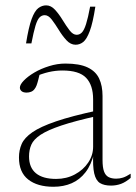

<svg xmlns="http://www.w3.org/2000/svg" viewBox="-20 -704 520 734"><path d="M354 -282 353.5 -261Q266 -241.5 214 -224Q162 -206.5 135.2 -188.8Q108.5 -171 99.8 -151Q91 -131 91 -106Q91 -63.5 117.2 -41.8Q143.5 -20 194.5 -20Q234 -20 266.2 -37.2Q298.5 -54.5 317.2 -82.5Q336 -110.5 336 -143V-324Q336 -378.5 309.2 -406.5Q282.5 -434.5 218.5 -434.5Q192.5 -434.5 166.2 -428.5Q140 -422.5 106.5 -408L132.5 -424Q129 -409.5 126 -397.8Q123 -386 119.8 -377.5Q116.5 -369 112 -363.5Q107 -356.5 98.8 -353.2Q90.5 -350 82 -350Q69 -350 62.5 -355.5Q56 -361 56 -369Q56 -380.5 71.2 -396.2Q86.5 -412 111.5 -426.8Q136.5 -441.5 167.8 -451.2Q199 -461 230 -461Q284 -461 315 -446.2Q346 -431.5 359 -403.8Q372 -376 372 -337V-92Q372 -64.5 377.5 -49Q383 -33.5 394.8 -27.2Q406.5 -21 424 -21Q437.5 -21 450 -25Q462.5 -29 479.5 -40V-24Q461 -8 442.8 -1.2Q424.5 5.5 404.5 5.5Q378 5.5 362.2 -4.2Q346.5 -14 340.2 -41Q334 -68 336.5 -118.5L340 -119.5Q329 -74 307 -45.5Q285 -17 254 -3.5Q223 10 184.5 10Q123 10 87.8 -17.8Q52.5 -45.5 52.5 -102Q52.5 -130 62.8 -153.5Q73 -177 103.5 -198.2Q134 -219.5 194 -240Q254 -260.5 354 -282ZM344.5 -678.5Q335 -616.5 323.2 -585.2Q311.5 -554 298.2 -543.5Q285 -533 269 -533Q250 -533 234.2 -550Q218.5 -567 204.8 -589.5Q191 -612 178 -629Q165 -646 151 -646Q139.5 -646 131 -637.2Q122.5 -628.5 115.5 -605.2Q108.5 -582 100 -538H79.5Q89.5 -600.5 101 -631.5Q112.5 -662.5 126.5 -673Q140.5 -683.5 156.5 -683.5Q175 -683.5 190.5 -666.5Q206 -649.5 219.5 -627.2Q233 -605 246 -588Q259 -571 273 -571Q284.5 -571 293 -579.8Q301.5 -588.5 309 -612Q316.5 -635.5 324.5 -678.5Z"/></svg>

Font: Newsreader ExtraLight
Style: Regular
Weight: 250
Designer: Hugues Gentile
Foundry: Production Type
Version: Version 1.003